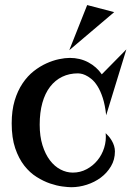

<svg xmlns="http://www.w3.org/2000/svg" viewBox="-20 -720 527 770"><path d="M259.8 -487.8Q300.8 -487.8 334.2 -470Q367.7 -452.1 388.2 -421.9L486.8 -522L405.8 -257.8Q401.4 -298.8 392.1 -327.4Q382.8 -356 370.8 -374.8Q358.9 -393.6 345.9 -403.8Q333 -414.1 322 -418.9Q311 -423.8 303 -424.8Q294.9 -425.8 293 -425.8Q257.8 -425.8 229.5 -412.1Q201.2 -398.4 180.9 -372.1Q160.6 -345.7 149.9 -307.4Q139.2 -269 139.2 -220.2Q139.2 -173.3 150.4 -137.5Q161.6 -101.6 180.2 -77.1Q198.7 -52.7 222.7 -40.3Q246.6 -27.8 272 -27.8Q301.8 -27.8 327.1 -41.3Q352.5 -54.7 370.6 -76.7Q388.7 -98.6 397.7 -127.2Q406.7 -155.8 403.8 -186Q409.7 -180.7 416.3 -172.9Q422.9 -165 428.5 -155.5Q434.1 -146 437.5 -135Q440.9 -124 440.9 -112.8Q440.9 -79.6 425 -53Q409.2 -26.4 384.3 -7.8Q359.4 10.7 328.1 20.8Q296.9 30.8 266.1 30.8Q252.9 30.8 230.2 27.8Q207.5 24.9 180.9 15.9Q154.3 6.8 127 -10.3Q99.6 -27.3 77.4 -55.7Q55.2 -84 41 -125.5Q26.9 -167 26.9 -225.1Q26.9 -276.9 38.8 -316.7Q50.8 -356.4 70.6 -385.7Q90.3 -415 115.2 -434.6Q140.1 -454.1 166 -465.8Q191.9 -477.5 216.6 -482.7Q241.2 -487.8 259.8 -487.8ZM257.8 -518.6 329.6 -699.7 438 -671.4Z"/></svg>

Font: Risque
Style: Regular
Weight: 400
Designer: Astigmatic (AOETI)
Foundry: Astigmatic (AOETI)
Version: Version 1.000